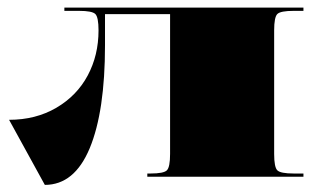

<svg xmlns="http://www.w3.org/2000/svg" viewBox="-20 -475 853 516"><path d="M795.5 -454.5V-445.8H769.2Q733.8 -445.8 725.3 -437.3Q716.8 -428.8 716.8 -393.4V-61.2Q716.8 -25.8 725.3 -17.3Q733.8 -8.7 769.2 -8.7H795.5V0H375.9V-8.7H384.6Q420 -8.7 428.5 -17.3Q437.1 -25.8 437.1 -61.2V-437.1H262.2V-353.6Q262.2 -175.7 221.2 -76.9Q180.1 21.9 100.5 21.9L4.4 -153Q76 -153 131.3 -185.3Q186.6 -217.7 215.7 -272.1Q244.8 -326.5 244.8 -393.4Q244.8 -428.8 236.2 -437.3Q227.7 -445.8 192.3 -445.8H153V-454.5Z"/></svg>

Font: FoglihtenBlackPcs
Style: BlackPcs
Weight: 900
Version: Version 0.75